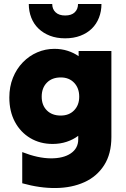

<svg xmlns="http://www.w3.org/2000/svg" viewBox="-20 -774 636 967"><path d="M541 -84Q541 -84 541 -84Q541 -84 541 -84Q541 1 504.5 58Q468 115 405 143.5Q342 172 261.5 173Q181 174 92 149Q92 110 92 70.5Q92 31 92 -8Q171 23 235 23.5Q299 24 336.5 -1.5Q374 -27 374 -72Q374 -77 374 -81.5Q374 -86 374 -90Q349 -71 316 -60Q283 -49 245 -49Q182 -49 132.5 -78.5Q83 -108 55 -160.5Q27 -213 27 -283Q27 -337 45 -382Q63 -427 95 -460Q127 -493 168 -510.5Q209 -528 254 -528Q290 -528 321 -518Q352 -508 376 -491Q376 -498 376 -504Q376 -510 376 -517Q417 -517 459 -517Q501 -517 541 -517Q541 -410 541 -300.5Q541 -191 541 -84ZM286 -192Q286 -192 286 -192Q286 -192 286 -192Q328 -192 353.5 -218.5Q379 -245 379 -287Q379 -330 353.5 -357Q328 -384 286 -384Q242 -384 216 -357.5Q190 -331 190 -287Q190 -244 216 -218Q242 -192 286 -192ZM308 -581Q308 -581 308 -581Q308 -581 308 -581Q265 -581 231.5 -594Q198 -607 174 -630Q150 -653 137.5 -685Q125 -717 125 -754Q154 -754 184 -754Q214 -754 243 -754Q243 -728 260 -712Q277 -696 308 -696Q340 -696 356.5 -712Q373 -728 373 -754Q402 -754 432 -754Q462 -754 491 -754Q491 -717 478.5 -685Q466 -653 442.5 -630Q419 -607 385 -594Q351 -581 308 -581Z"/></svg>

Font: Tilt Warp
Style: Regular
Weight: 400
Designer: Andy Clymer
Foundry: Andy Clymer
Version: Version 1.000